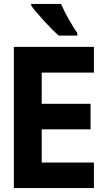

<svg xmlns="http://www.w3.org/2000/svg" viewBox="-20 -951 540 971"><path d="M371 -771V-784Q354 -807 328 -853Q302 -899 289 -931H138V-922Q158 -894 204 -844Q250 -794 277 -771ZM455 0V-129H191V-297H438V-426H191V-584H455V-714H50V0Z"/></svg>

Font: Noto Sans Mono UI Condensed ExtraBold
Style: Regular
Weight: 800
Width: 3
Designer: Monotype Design team
Foundry: Monotype Imaging Inc.
Version: 1.000